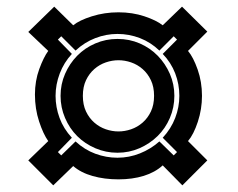

<svg xmlns="http://www.w3.org/2000/svg" viewBox="-20 -636 716 577"><path d="M336 -455Q317 -455 298 -448.5Q279 -442 263.5 -428.5Q248 -415 238.5 -395Q229 -375 229 -348Q229 -321 238.5 -301Q248 -281 263.5 -267.5Q279 -254 298 -247.5Q317 -241 336 -241Q355 -241 374 -247.5Q393 -254 408.5 -267.5Q424 -281 433.5 -301Q443 -321 443 -348Q443 -375 433.5 -395Q424 -415 408.5 -428.5Q393 -442 374 -448.5Q355 -455 336 -455ZM469 -139Q446 -118 412 -107.5Q378 -97 336 -97Q294 -97 258.5 -107Q223 -117 200 -137L140 -79L65 -154L125 -212Q110 -233 97.5 -271Q85 -309 85 -352Q85 -393 98 -428.5Q111 -464 125 -483L65 -540L143 -616L200 -560Q218 -575 256 -587Q294 -599 336 -599Q378 -599 414 -587Q450 -575 469 -560L527 -616L603 -541L545 -483Q561 -464 574 -427Q587 -390 587 -348Q587 -308 574.5 -270Q562 -232 545 -212L603 -154L528 -79ZM504 -348Q504 -313 490.5 -281.5Q477 -250 453.5 -227Q430 -204 399 -190.5Q368 -177 333 -177Q298 -177 266.5 -190.5Q235 -204 212 -227Q189 -250 175.5 -281.5Q162 -313 162 -348Q162 -383 175.5 -414Q189 -445 212 -468.5Q235 -492 266.5 -505.5Q298 -519 333 -519Q369 -519 400 -505.5Q431 -492 454 -468.5Q477 -445 490.5 -414Q504 -383 504 -348ZM502 -527 459 -484Q433 -509 400.5 -521.5Q368 -534 333 -534Q299 -534 266.5 -521.5Q234 -509 207 -484L164 -527L154 -517L196 -474Q172 -448 159.5 -415Q147 -382 147 -348Q147 -314 159 -281.5Q171 -249 196 -222L154 -179L164 -169L207 -211Q234 -186 266.5 -174Q299 -162 333 -162Q368 -162 400.5 -175Q433 -188 459 -211L502 -169L512 -179L469 -222Q494 -249 506.5 -281.5Q519 -314 519 -348Q519 -383 506.5 -415.5Q494 -448 469 -474L512 -517Z"/></svg>

Font: J.M. Nexus Grotesque
Style: Regular
Weight: 900
Designer: deFharo
Foundry: deFharo
Version: Version 3.003